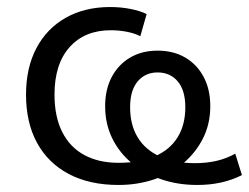

<svg xmlns="http://www.w3.org/2000/svg" viewBox="-20 -517 708 546"><path d="M317 9Q235 9 176 -22Q117 -53 85.5 -110.5Q54 -168 54 -248Q54 -324 83.5 -380Q113 -436 167 -466.5Q221 -497 293 -497Q324 -497 351.5 -491.5Q379 -486 397 -477L379 -414Q364 -422 341.5 -426.5Q319 -431 295 -431Q221 -431 178 -383Q135 -335 135 -248Q135 -185 157 -141.5Q179 -98 220 -76Q261 -54 317 -54Q378 -54 420.5 -72.5Q463 -91 485 -126.5Q507 -162 507 -212Q507 -260 485.5 -285.5Q464 -311 428 -311Q393 -311 371.5 -285.5Q350 -260 350 -212Q350 -162 371.5 -126.5Q393 -91 434.5 -72Q476 -53 535 -53Q567 -53 595.5 -59.5Q624 -66 649 -80L668 -19Q640 -5 608.5 2Q577 9 541 9Q485 9 437.5 -7.5Q390 -24 354.5 -53.5Q319 -83 299 -124Q279 -165 279 -215Q279 -263 298 -298.5Q317 -334 350.5 -353.5Q384 -373 428 -373Q473 -373 506.5 -353.5Q540 -334 559 -298.5Q578 -263 578 -215Q578 -165 557.5 -124Q537 -83 501.5 -53Q466 -23 418.5 -7Q371 9 317 9Z"/></svg>

Font: Nunito Sans 11pt
Style: Regular
Weight: 400
Version: Version 3.101;gftools[0.9.27]